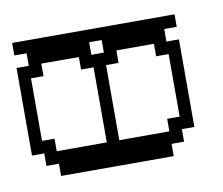

<svg xmlns="http://www.w3.org/2000/svg" viewBox="-44 -319 429 369"><g transform="rotate(-10 170.5 -134.0)"><path d="M146 -48.3V-194.8H121.6V-219.2H48.3V-194.8H23.9V-72.8H48.3V-48.3ZM268.1 -48.3V-72.8H292.5V-194.8H268.1V-219.2H194.8V-194.8H170.4V-48.3ZM170.4 -219.2V-243.7H146V-219.2ZM48.3 0V-23.9H23.9V-48.3H0V-219.2H23.9V-243.7H0V-268.1H316.9V-243.7H292.5V-219.2H316.9V-48.3H292.5V-23.9H268.1V0Z"/></g></svg>

Font: FS Mondwest Regular
Style: Regular
Weight: 400
Designer: NZWStudios2024
Foundry: https://fontstruct.com
Version: Version 1.0